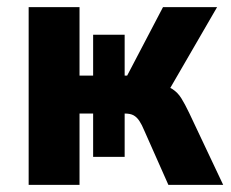

<svg xmlns="http://www.w3.org/2000/svg" viewBox="-20 -516 644 536"><path d="M60 0V-496H202V-305H240V-419H328V-305H335L435 -496H586L440 -244L418 -283Q446 -277 461 -267.5Q476 -258 486 -242Q496 -226 508 -201L603 0H450L383 -151Q376 -168 369 -178.5Q362 -189 353 -194Q344 -199 329 -199H314L328 -210V-78H240V-199H202V0Z"/></svg>

Font: Nunito Sans 10pt Condensed ExtraBold
Style: Regular
Weight: 800
Width: 3
Designer: Vernon Adams
Foundry: Vernon Adams
Version: Version 3.101;gftools[0.9.27]